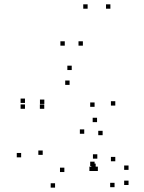

<svg xmlns="http://www.w3.org/2000/svg" viewBox="-20 -836 660 878"><path d="M94.2 -365.3V-385.3H74.2V-365.3ZM94.2 -338.5V-358.5H74.2V-338.5ZM182.3 -338.5V-358.5H162.3V-338.5ZM182.7 -360.7V-380.7H162.7V-360.7ZM298.2 -447.8V-467.8H278.2V-447.8ZM412.5 -347.5V-367.5H392.5V-347.5ZM412.5 -76.7V-96.7H392.5V-76.7ZM417.5 -67.8V-87.8H397.5V-67.8ZM503.8 20V0H483.8V20ZM567.8 10V-10H547.8V10ZM567.8 -59.2V-79.2H547.8V-59.2ZM507.2 -98.5V-118.5H487.2V-98.5ZM507.2 -353.2V-373.2H487.2V-353.2ZM308 -515.7V-535.7H288V-515.7ZM423.8 -277.5V-297.5H403.8V-277.5ZM76.7 -116.5V-136.5H56.7V-116.5ZM231.8 22V2H211.8V22ZM408.8 -54V-74H388.8V-54ZM427.5 -54V-74H407.5V-54ZM425 -110.5V-130.5H405V-110.5ZM274.3 -49.3V-69.3H254.3V-49.3ZM175.3 -127.8V-147.8H155.3V-127.8ZM365.2 -224.3V-244.3H345.2V-224.3ZM449.3 -217.8V-237.8H429.3V-217.8ZM380.7 -796.2V-816.2H360.7V-796.2ZM484.8 -796.2V-816.2H464.8V-796.2ZM359 -627.2V-647.2H339V-627.2ZM276.2 -627.2V-647.2H256.2V-627.2Z"/></svg>

Font: Monaspace Neon Dots Var
Style: Regular
Weight: 400
Designer: Riley Cran and the Lettermatic Team
Version: Version 1.100 (Monaspace Neon Dots)